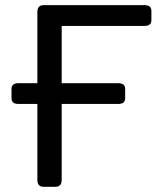

<svg xmlns="http://www.w3.org/2000/svg" viewBox="-20 -720 623 740"><path d="M51.3 -319.3Q24.4 -319.3 24.4 -341.3V-377.4Q24.4 -399.4 51.3 -399.4H124V-673.3Q124 -700.2 148.4 -700.2H536.6Q563.5 -700.2 563.5 -678.2V-642.1Q563.5 -620.1 536.6 -620.1H217.8V-399.4H435.5Q462.4 -399.4 462.4 -377.4V-341.3Q462.4 -319.3 435.5 -319.3H217.8V-26.9Q217.8 0 193.4 0H148.4Q124 0 124 -26.9V-319.3Z"/></svg>

Font: Istok
Style: Regular
Weight: 500
Designer: Andrey V. Panov
Foundry: Andrey V. Panov
Version: Version 1.0.3